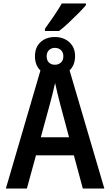

<svg xmlns="http://www.w3.org/2000/svg" viewBox="-20 -1095 640 1115"><path d="M14 0 224 -717H375L586 0H461L409 -193H189L136 0ZM269 -488 217 -298H381L330 -488Q323 -515 315 -547.5Q307 -580 300 -613Q293 -580 284.5 -547.5Q276 -515 269 -488ZM299 -655Q247 -655 215 -685.5Q183 -716 183 -768Q183 -820 215 -850Q247 -880 299 -880Q349 -880 382.5 -850Q416 -820 416 -769Q416 -716 383 -685.5Q350 -655 299 -655ZM299 -719Q320 -719 334 -732Q348 -745 348 -768Q348 -791 334 -804Q320 -817 299 -817Q278 -817 264.5 -804Q251 -791 251 -768Q251 -745 264 -732Q277 -719 299 -719ZM241 -928Q263 -958 291.5 -1000Q320 -1042 339 -1075H479V-1065Q464 -1047 436.5 -1019Q409 -991 378.5 -962.5Q348 -934 323 -915H241Z"/></svg>

Font: Noto Sans Mono SemiBold
Style: Regular
Weight: 600
Designer: Monotype Design Team
Foundry: Monotype Imaging Inc.
Version: Version 2.014; ttfautohint (v1.8.4.7-5d5b)